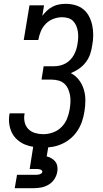

<svg xmlns="http://www.w3.org/2000/svg" viewBox="-20 -763 540 1003"><path d="M206 8Q181 8 156.5 4.5Q132 1 110.5 -8Q89 -17 71 -32.5Q53 -48 42.5 -69Q32 -90 28.5 -114.5Q25 -139 29 -164Q30 -166 30 -167.5Q30 -169 31 -171H109Q108 -170 108 -169Q108 -168 108 -167Q104 -145 109 -124Q114 -103 128.5 -88.5Q143 -74 163.5 -68Q184 -62 206 -62Q231 -62 256.5 -71Q282 -80 301 -99Q320 -118 330 -142.5Q340 -167 344 -192Q347 -210 348 -228.5Q349 -247 346 -264.5Q343 -282 336 -298Q329 -314 316.5 -325.5Q304 -337 286.5 -342Q269 -347 251 -347H197L208 -417H263Q278 -417 293 -420.5Q308 -424 322 -431.5Q336 -439 347.5 -451Q359 -463 366.5 -477Q374 -491 378.5 -505.5Q383 -520 385 -535Q388 -551 388.5 -567.5Q389 -584 386.5 -599.5Q384 -615 378 -629Q372 -643 361.5 -653.5Q351 -664 336 -668.5Q321 -673 305 -673Q282 -673 259 -664.5Q236 -656 219 -638.5Q202 -621 193 -599Q184 -577 180 -554H104L134 -735H210L201 -680Q212 -695 225.5 -707.5Q239 -720 255.5 -728.5Q272 -737 289.5 -740Q307 -743 324 -743Q349 -743 373.5 -736Q398 -729 416.5 -713.5Q435 -698 446 -676Q457 -654 462 -630Q467 -606 467 -580Q467 -554 462 -528Q459 -505 451.5 -482Q444 -459 429 -439Q414 -419 393.5 -404.5Q373 -390 350 -381Q375 -368 392 -346Q409 -324 417.5 -296.5Q426 -269 426 -239.5Q426 -210 421 -180Q417 -155 409 -130.5Q401 -106 386.5 -83Q372 -60 351.5 -42Q331 -24 306.5 -12.5Q282 -1 257 3.5Q232 8 206 8ZM57 220 69 150H169Q174 150 178.5 149.5Q183 149 187.5 147.5Q192 146 196 143Q200 140 201 135Q202 131 198.5 127.5Q195 124 191 122.5Q187 121 182.5 120.5Q178 120 174 120H135L154 0H233L224 54Q237 57 249 64Q261 71 269 81.5Q277 92 279.5 106Q282 120 279 135Q276 154 264.5 172Q253 190 235 201Q217 212 197 216Q177 220 157 220Z"/></svg>

Font: Iosevka Curly Slab Oblique
Style: Regular
Weight: 400
Italic angle: -9°
Monospace: yes
Designer: Belleve Invis
Foundry: Belleve Invis
Version: Version 11.1.0; ttfautohint (v1.8.3)